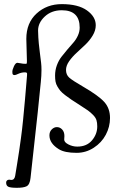

<svg xmlns="http://www.w3.org/2000/svg" viewBox="-20 -730 569 933"><path d="M514.6 -156.7Q514.6 -113.8 494.1 -75.2Q473.6 -36.6 435.5 -12Q397.5 12.7 352.1 12.7Q294.4 12.7 266.1 -4.9Q220.2 -33.2 220.2 -72.3Q220.2 -89.8 231.4 -101.1Q242.7 -112.3 256.3 -112.3Q271.5 -112.3 282.2 -100.6Q293 -88.9 293 -68.8Q293 -66.4 292.5 -61Q292 -55.7 292 -51.3Q292 -38.6 312.5 -28.1Q333 -17.6 355.5 -17.6Q401.4 -17.6 427 -47.9Q452.6 -78.1 452.6 -115.7Q452.6 -133.8 448.7 -146.2Q444.8 -158.7 432.4 -171.4Q419.9 -184.1 407.5 -193.1Q395 -202.1 367.2 -219.7Q340.3 -236.8 326.9 -245.8Q313.5 -254.9 297.1 -267.3Q280.8 -279.8 273.7 -288.3Q266.6 -296.9 259.3 -309.1Q252 -321.3 249.8 -333.7Q247.6 -346.2 247.6 -362.8Q247.6 -388.7 256.3 -412.6Q265.1 -436.5 278.6 -453.9Q292 -471.2 307.4 -489.3Q322.8 -507.3 336.2 -522.5Q349.6 -537.6 358.4 -556.9Q367.2 -576.2 367.2 -595.7Q367.2 -680.2 280.3 -680.2Q230.5 -680.2 197.8 -649.9Q165 -619.6 165 -581.5Q165 -564.9 166.3 -547.6Q167.5 -530.3 168.5 -519.5Q169.4 -508.8 173.3 -477.1Q177.2 -445.3 179.7 -425.3Q181.6 -409.7 181.6 -390.1Q181.6 -362.3 178.2 -330.1L163.1 -181.6Q155.8 -112.8 128.4 134.3Q125 167.5 108.9 175.3Q94.2 182.6 62 182.6Q30.3 182.6 20 177.2Q9.8 171.9 9.8 157.2Q9.8 150.4 14.2 146.7Q18.6 143.1 24.9 143.1Q27.3 143.1 30.3 143.8Q33.2 144.5 34.7 144.5Q50.3 144.5 53.7 124.5Q56.2 109.9 63 67.6Q69.8 25.4 73 3.9Q76.2 -17.6 81.8 -58.6Q87.4 -99.6 92 -145.5Q96.7 -191.4 101.6 -248L111.3 -362.8Q111.8 -368.7 111.6 -372.1Q111.3 -375.5 108.9 -377Q106.4 -378.4 100.6 -378.4Q84.5 -378.4 70.1 -371.8Q55.7 -365.2 51.8 -365.2Q44.9 -365.2 42.5 -367.9Q40 -370.6 40 -380.9Q40 -391.6 47.9 -408.2Q55.7 -424.8 64.5 -424.8Q69.3 -424.8 80.3 -422.4Q91.3 -419.9 104.5 -419.9Q107.4 -419.9 108.6 -420.4Q109.9 -420.9 110.4 -424.1Q110.8 -427.2 110.8 -434.6Q107.9 -518.6 107.9 -541Q107.9 -618.7 157.7 -664.3Q207.5 -710 280.3 -710Q359.9 -710 402.6 -679.4Q445.3 -648.9 445.3 -607.4Q445.3 -582 430.4 -557.4Q415.5 -532.7 394.3 -512.5Q373 -492.2 351.8 -472.9Q330.6 -453.6 315.7 -432.1Q300.8 -410.6 300.8 -390.1Q300.8 -366.7 316.4 -352.8Q332 -338.9 384.3 -308.6Q458.5 -265.6 486.6 -234.6Q514.6 -203.6 514.6 -156.7Z"/></svg>

Font: Cooper*
Style: Italic
Weight: 400
Italic angle: -7°
Designer: Owen Earl
Foundry: indestructible type*
Version: Version 0.001